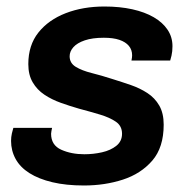

<svg xmlns="http://www.w3.org/2000/svg" viewBox="-20 -558 581 590"><path d="M238 12Q183 12 141 2Q99 -8 70.5 -26Q42 -44 28 -69.5Q14 -95 14 -125Q14 -137 16.5 -148Q19 -159 21 -165H140Q139 -161 138 -155Q137 -149 137 -147Q137 -112 168 -98Q199 -84 239 -84Q267 -84 293.5 -90Q320 -96 337.5 -110Q355 -124 355 -147Q355 -171 336 -184Q317 -197 287 -206Q257 -215 223 -224Q195 -232 167 -242Q139 -252 116.5 -267Q94 -282 80.5 -305Q67 -328 67 -361Q67 -419 98 -458Q129 -497 182 -517.5Q235 -538 301 -538Q348 -538 386.5 -529.5Q425 -521 452.5 -505Q480 -489 495 -466.5Q510 -444 510 -416Q510 -400 507 -387Q504 -374 503 -372H384Q385 -377 385.5 -381Q386 -385 386 -388Q386 -405 376 -417Q366 -429 347 -435.5Q328 -442 299 -442Q264 -442 240.5 -434Q217 -426 205.5 -413Q194 -400 194 -385Q194 -364 213 -352.5Q232 -341 262 -333.5Q292 -326 326 -315Q355 -306 382.5 -296.5Q410 -287 433 -272Q456 -257 469.5 -233.5Q483 -210 483 -175Q483 -105 448 -64.5Q413 -24 357.5 -6Q302 12 238 12Z"/></svg>

Font: Archivo Variable SemiBold
Style: Italic
Weight: 600
Italic angle: -10°
Designer: Hector Gatti
Foundry: Omnibus-Type
Version: Version 2.001